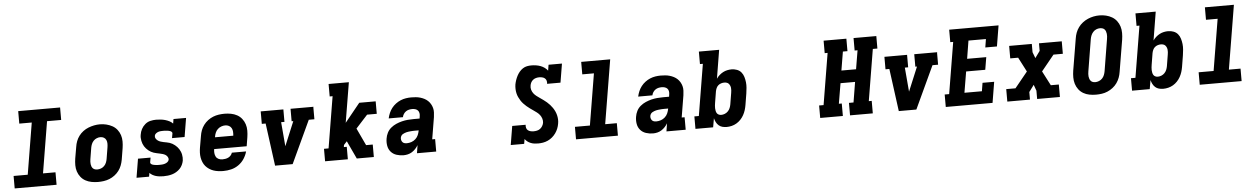

<svg xmlns="http://www.w3.org/2000/svg" viewBox="-32 -1289 12063 1840"><g transform="rotate(-5 6000.0 -369.0)"><path d="M54 0V-120H190L272 -615H152V-735H555V-615H419L337 -120H457V0Z M856 8Q824 8 793 2Q762 -4 735.5 -18.5Q709 -33 690 -57Q671 -81 661.5 -110Q652 -139 652 -171Q652 -203 657 -235L676 -345Q680 -373 690 -399.5Q700 -426 717.5 -449.5Q735 -473 759 -491Q783 -509 810 -519.5Q837 -530 864.5 -535.5Q892 -541 920 -541Q952 -541 982.5 -533.5Q1013 -526 1039.5 -511.5Q1066 -497 1085 -473Q1104 -449 1113.5 -420Q1123 -391 1123 -359Q1123 -327 1118 -295L1100 -185Q1095 -157 1085 -130.5Q1075 -104 1057.5 -80.5Q1040 -57 1016 -39Q992 -21 965.5 -10.5Q939 0 911 4Q883 8 856 8ZM859 -112Q877 -112 894.5 -118.5Q912 -125 925.5 -138.5Q939 -152 946 -169.5Q953 -187 956 -204L974 -314Q977 -333 977 -351Q977 -369 970 -385Q963 -401 948 -409.5Q933 -418 914 -418Q897 -418 879.5 -411Q862 -404 849 -390.5Q836 -377 829 -360Q822 -343 819 -326L801 -216Q799 -204 798.5 -191.5Q798 -179 799.5 -167.5Q801 -156 805 -145.5Q809 -135 817 -127Q825 -119 836 -115.5Q847 -112 859 -112Z M1485 8Q1467 8 1448.5 6Q1430 4 1412.5 -1Q1395 -6 1379.5 -15Q1364 -24 1353 -36L1347 0H1226L1256 -181H1377L1369 -136Q1368 -128 1374 -122Q1380 -116 1387.5 -113Q1395 -110 1403.5 -108.5Q1412 -107 1420.5 -106Q1429 -105 1437.5 -104.5Q1446 -104 1454 -104Q1467 -104 1480.5 -105Q1494 -106 1507.5 -110Q1521 -114 1533 -123Q1545 -132 1548 -146Q1550 -160 1542 -173Q1534 -186 1522 -193.5Q1510 -201 1495.5 -205Q1481 -209 1467 -212Q1453 -215 1438.5 -218Q1424 -221 1410.5 -225.5Q1397 -230 1384.5 -237Q1372 -244 1361 -253Q1350 -262 1340.5 -272.5Q1331 -283 1323.5 -295Q1316 -307 1311 -320.5Q1306 -334 1303 -348.5Q1300 -363 1299.5 -378Q1299 -393 1302 -408Q1306 -436 1319.5 -461.5Q1333 -487 1355.5 -506Q1378 -525 1406 -531.5Q1434 -538 1461 -538Q1483 -538 1505.5 -535.5Q1528 -533 1548.5 -527Q1569 -521 1588 -511.5Q1607 -502 1621 -487L1628 -530H1749L1719 -349H1598L1606 -394Q1607 -402 1601 -408Q1595 -414 1587.5 -417Q1580 -420 1572 -421.5Q1564 -423 1555.5 -424Q1547 -425 1538.5 -425.5Q1530 -426 1522 -426Q1509 -426 1496.5 -425Q1484 -424 1472 -420Q1460 -416 1449 -407Q1438 -398 1436 -386Q1433 -371 1441 -358.5Q1449 -346 1460.5 -338Q1472 -330 1486 -325.5Q1500 -321 1514.5 -318Q1529 -315 1543.5 -312.5Q1558 -310 1571.5 -305.5Q1585 -301 1597.5 -294Q1610 -287 1621 -278Q1632 -269 1641.5 -259Q1651 -249 1658.5 -237Q1666 -225 1671.5 -212Q1677 -199 1680 -184.5Q1683 -170 1683.5 -155Q1684 -140 1682 -125Q1678 -104 1668.5 -84Q1659 -64 1643.5 -48Q1628 -32 1608.5 -20.5Q1589 -9 1568.5 -3Q1548 3 1527 5.5Q1506 8 1485 8Z M2061 8Q2037 8 2013 5Q1989 2 1967 -5.5Q1945 -13 1925.5 -26Q1906 -39 1891.5 -56Q1877 -73 1868 -94.5Q1859 -116 1855 -139Q1851 -162 1852 -186.5Q1853 -211 1857 -235L1876 -345Q1880 -373 1890 -399.5Q1900 -426 1917.5 -449.5Q1935 -473 1959 -491Q1983 -509 2009.5 -519.5Q2036 -530 2064 -534Q2092 -538 2119 -538Q2151 -538 2182 -532Q2213 -526 2239.5 -511.5Q2266 -497 2285 -473Q2304 -449 2313.5 -420Q2323 -391 2323 -359Q2323 -327 2318 -295L2304 -209H1991Q1988 -190 1989.5 -171Q1991 -152 1999.5 -136Q2008 -120 2025 -112Q2042 -104 2061 -104Q2075 -104 2090 -106.5Q2105 -109 2118.5 -115.5Q2132 -122 2142.5 -134Q2153 -146 2157 -160H2294Q2284 -123 2262 -89.5Q2240 -56 2207 -33Q2174 -10 2136 -1Q2098 8 2061 8ZM2009 -321H2185Q2187 -340 2186 -359Q2185 -378 2176.5 -393.5Q2168 -409 2152 -417.5Q2136 -426 2116 -426Q2097 -426 2078 -419Q2059 -412 2044 -398Q2029 -384 2021 -365Q2013 -346 2010 -327Z M2559 0 2504 -410H2467V-530H2685V-410H2653L2673 -177Q2673 -177 2673 -176.5Q2673 -176 2673 -176Q2673 -176 2673 -176.5Q2673 -177 2673 -177L2770 -410H2754V-530H2975L2973 -525V-410H2919L2728 0Z M3040 0V-120H3084L3166 -615H3138V-735H3333L3269 -350L3415 -530H3573V-410H3480L3367 -286L3445 -120H3509V0H3345L3264 -173L3234 -140L3231 -120H3259V0Z M3795 8Q3760 8 3727.5 -2.5Q3695 -13 3673.5 -37.5Q3652 -62 3646 -96Q3640 -130 3646 -165Q3650 -193 3663.5 -220Q3677 -247 3700.5 -266.5Q3724 -286 3751.5 -298Q3779 -310 3807 -317Q3835 -324 3863.5 -326.5Q3892 -329 3920 -329H3978L3981 -350Q3984 -365 3981.5 -380.5Q3979 -396 3969.5 -406.5Q3960 -417 3945.5 -421.5Q3931 -426 3915 -426Q3900 -426 3884 -422.5Q3868 -419 3854.5 -409.5Q3841 -400 3832 -386Q3823 -372 3820 -356H3683Q3689 -383 3699.5 -407.5Q3710 -432 3726.5 -453.5Q3743 -475 3765.5 -492Q3788 -509 3813 -519.5Q3838 -530 3864 -534Q3890 -538 3915 -538Q3937 -538 3959 -536Q3981 -534 4001.5 -528Q4022 -522 4040.5 -512.5Q4059 -503 4074 -489Q4089 -475 4099.5 -457Q4110 -439 4115.5 -418.5Q4121 -398 4120 -375.5Q4119 -353 4116 -331L4081 -120H4109V0H3924L3936 -77Q3925 -58 3909.5 -41.5Q3894 -25 3875.5 -13.5Q3857 -2 3836 3Q3815 8 3795 8ZM3836 -104Q3858 -104 3880 -111.5Q3902 -119 3919.5 -135Q3937 -151 3946 -172Q3955 -193 3959 -215V-217H3920Q3910 -217 3900.5 -216.5Q3891 -216 3881.5 -215Q3872 -214 3862 -213Q3852 -212 3842.5 -209.5Q3833 -207 3823.5 -203.5Q3814 -200 3805 -194.5Q3796 -189 3790.5 -180.5Q3785 -172 3783 -162Q3781 -150 3784 -138.5Q3787 -127 3794.5 -118.5Q3802 -110 3813 -107Q3824 -104 3836 -104Z M5089 8Q5070 8 5052 5.5Q5034 3 5017 -4Q5000 -11 4986.5 -21.5Q4973 -32 4963 -46L4955 0H4826L4856 -181H4985Q4983 -166 4986.5 -151.5Q4990 -137 5001 -128Q5012 -119 5026.5 -115.5Q5041 -112 5056 -112Q5072 -112 5088.5 -115.5Q5105 -119 5118.5 -129Q5132 -139 5141 -154Q5150 -169 5153 -185Q5156 -206 5149.5 -226Q5143 -246 5131 -261.5Q5119 -277 5103 -289Q5087 -301 5071 -312Q5055 -323 5039 -334.5Q5023 -346 5008 -359Q4993 -372 4979.5 -386.5Q4966 -401 4955.5 -417.5Q4945 -434 4936.5 -452Q4928 -470 4923.5 -490.5Q4919 -511 4918.5 -532Q4918 -553 4921 -574Q4925 -595 4932 -615.5Q4939 -636 4949 -655.5Q4959 -675 4973.5 -692.5Q4988 -710 5007 -722.5Q5026 -735 5047 -739Q5068 -743 5089 -743Q5112 -743 5134.5 -739.5Q5157 -736 5177 -728.5Q5197 -721 5214.5 -708.5Q5232 -696 5245 -679L5254 -735H5383L5353 -554H5224Q5227 -569 5223 -583.5Q5219 -598 5208.5 -607Q5198 -616 5183 -619.5Q5168 -623 5154 -623Q5139 -623 5123.5 -619Q5108 -615 5095 -605Q5082 -595 5074.5 -580.5Q5067 -566 5065 -551Q5061 -530 5067 -510Q5073 -490 5085 -474.5Q5097 -459 5113 -447Q5129 -435 5145 -424Q5161 -413 5177 -401.5Q5193 -390 5208 -377Q5223 -364 5236 -349.5Q5249 -335 5260 -319Q5271 -303 5279.5 -285Q5288 -267 5293 -247Q5298 -227 5299 -206Q5300 -185 5296 -164Q5292 -140 5283 -117.5Q5274 -95 5259.5 -74.5Q5245 -54 5225.5 -37.5Q5206 -21 5183 -10.5Q5160 0 5136 4Q5112 8 5089 8Z M5454 0V-120H5598L5680 -615H5568V-735H5847L5745 -120H5857V0Z M6195 8Q6160 8 6127.5 -2.5Q6095 -13 6073.5 -37.5Q6052 -62 6046 -96Q6040 -130 6046 -165Q6050 -193 6063.5 -220Q6077 -247 6100.5 -266.5Q6124 -286 6151.5 -298Q6179 -310 6207 -317Q6235 -324 6263.5 -326.5Q6292 -329 6320 -329H6378L6381 -350Q6384 -365 6381.5 -380.5Q6379 -396 6369.5 -406.5Q6360 -417 6345.5 -421.5Q6331 -426 6315 -426Q6300 -426 6284 -422.5Q6268 -419 6254.5 -409.5Q6241 -400 6232 -386Q6223 -372 6220 -356H6083Q6089 -383 6099.5 -407.5Q6110 -432 6126.5 -453.5Q6143 -475 6165.5 -492Q6188 -509 6213 -519.5Q6238 -530 6264 -534Q6290 -538 6315 -538Q6337 -538 6359 -536Q6381 -534 6401.5 -528Q6422 -522 6440.5 -512.5Q6459 -503 6474 -489Q6489 -475 6499.5 -457Q6510 -439 6515.5 -418.5Q6521 -398 6520 -375.5Q6519 -353 6516 -331L6481 -120H6509V0H6324L6336 -77Q6325 -58 6309.5 -41.5Q6294 -25 6275.5 -13.5Q6257 -2 6236 3Q6215 8 6195 8ZM6236 -104Q6258 -104 6280 -111.5Q6302 -119 6319.5 -135Q6337 -151 6346 -172Q6355 -193 6359 -215V-217H6320Q6310 -217 6300.5 -216.5Q6291 -216 6281.5 -215Q6272 -214 6262 -213Q6252 -212 6242.5 -209.5Q6233 -207 6223.5 -203.5Q6214 -200 6205 -194.5Q6196 -189 6190.5 -180.5Q6185 -172 6183 -162Q6181 -150 6184 -138.5Q6187 -127 6194.5 -118.5Q6202 -110 6213 -107Q6224 -104 6236 -104Z M6903 8Q6881 8 6861 2.5Q6841 -3 6826 -16.5Q6811 -30 6802 -48Q6793 -66 6788 -86L6773 0H6603V-120H6646L6728 -615H6700V-735H6895L6850 -461Q6862 -479 6879 -494Q6896 -509 6915 -519Q6934 -529 6955 -533.5Q6976 -538 6997 -538Q7024 -538 7049 -528.5Q7074 -519 7090 -499.5Q7106 -480 7113.5 -455Q7121 -430 7124 -403.5Q7127 -377 7124.5 -349.5Q7122 -322 7118 -295L7100 -185Q7096 -161 7088.5 -137Q7081 -113 7068.5 -90.5Q7056 -68 7038 -49Q7020 -30 6998 -17Q6976 -4 6951.5 2Q6927 8 6903 8ZM6861 -112Q6878 -112 6895.5 -119Q6913 -126 6926 -139.5Q6939 -153 6946 -170Q6953 -187 6956 -204L6974 -314Q6976 -326 6977 -338.5Q6978 -351 6976.5 -362.5Q6975 -374 6970.5 -384.5Q6966 -395 6958.5 -403Q6951 -411 6939.5 -414.5Q6928 -418 6916 -418Q6901 -418 6885.5 -413Q6870 -408 6858 -397.5Q6846 -387 6839.5 -372Q6833 -357 6830 -342L6812 -232Q6810 -219 6808.5 -206Q6807 -193 6807.5 -180.5Q6808 -168 6810.5 -155.5Q6813 -143 6819 -133Q6825 -123 6836.5 -117.5Q6848 -112 6861 -112Z M7803 0V-120H7846L7928 -615H7900V-735H8119V-615H8075L8045 -435H8186L8216 -615H8188V-735H8407V-615H8363L8281 -120H8309V0H8090V-120H8134L8166 -315H8026L7993 -120H8021V0Z M8559 0 8504 -410H8467V-530H8685V-410H8653L8673 -177Q8673 -177 8673 -176.5Q8673 -176 8673 -176Q8673 -176 8673 -176.5Q8673 -177 8673 -177L8770 -410H8754V-530H8975L8973 -525V-410H8919L8728 0Z M9011 0V-120H9054L9136 -615H9108V-735H9583L9550 -535H9438L9451 -615H9283L9255 -442H9439L9419 -322H9235L9201 -120H9369L9382 -200H9494L9461 0Z M9603 0V-120H9692L9815 -271L9743 -410H9667V-530H9885V-450L9907 -392L9954 -457V-530H10173V-410H10083L9960 -259L10032 -120H10109V0H9890V-80L9869 -138L9821 -73V0Z M10456 8Q10424 8 10392.5 2Q10361 -4 10334.5 -19.5Q10308 -35 10289.5 -59.5Q10271 -84 10262 -113.5Q10253 -143 10253 -175.5Q10253 -208 10258 -240L10309 -545Q10313 -573 10323 -600Q10333 -627 10350.5 -651Q10368 -675 10392 -693.5Q10416 -712 10443 -723.5Q10470 -735 10497.5 -740.5Q10525 -746 10554 -746Q10586 -746 10617 -738.5Q10648 -731 10674.5 -715.5Q10701 -700 10719.5 -675.5Q10738 -651 10747 -621.5Q10756 -592 10756 -559.5Q10756 -527 10751 -495L10700 -190Q10696 -162 10686 -135Q10676 -108 10659 -84Q10642 -60 10618 -41.5Q10594 -23 10567 -11.5Q10540 0 10512 4Q10484 8 10456 8ZM10459 -112Q10477 -112 10495.5 -119.5Q10514 -127 10527 -141Q10540 -155 10547 -173Q10554 -191 10557 -209L10607 -514Q10609 -527 10610 -539.5Q10611 -552 10609.5 -564Q10608 -576 10604 -587.5Q10600 -599 10592 -607.5Q10584 -616 10572.5 -619.5Q10561 -623 10548 -623Q10530 -623 10512.5 -615.5Q10495 -608 10482 -593.5Q10469 -579 10462 -561.5Q10455 -544 10452 -526L10402 -221Q10400 -208 10399 -195.5Q10398 -183 10399.5 -171Q10401 -159 10405 -148Q10409 -137 10416.5 -128.5Q10424 -120 10435.5 -116Q10447 -112 10459 -112Z M11103 8Q11081 8 11061 2.5Q11041 -3 11026 -16.5Q11011 -30 11002 -48Q10993 -66 10988 -86L10973 0H10803V-120H10846L10928 -615H10900V-735H11095L11050 -461Q11062 -479 11079 -494Q11096 -509 11115 -519Q11134 -529 11155 -533.5Q11176 -538 11197 -538Q11224 -538 11249 -528.5Q11274 -519 11290 -499.5Q11306 -480 11313.5 -455Q11321 -430 11324 -403.5Q11327 -377 11324.5 -349.5Q11322 -322 11318 -295L11300 -185Q11296 -161 11288.5 -137Q11281 -113 11268.5 -90.5Q11256 -68 11238 -49Q11220 -30 11198 -17Q11176 -4 11151.5 2Q11127 8 11103 8ZM11061 -112Q11078 -112 11095.5 -119Q11113 -126 11126 -139.5Q11139 -153 11146 -170Q11153 -187 11156 -204L11174 -314Q11176 -326 11177 -338.5Q11178 -351 11176.5 -362.5Q11175 -374 11170.5 -384.5Q11166 -395 11158.5 -403Q11151 -411 11139.5 -414.5Q11128 -418 11116 -418Q11101 -418 11085.5 -413Q11070 -408 11058 -397.5Q11046 -387 11039.5 -372Q11033 -357 11030 -342L11012 -232Q11010 -219 11008.5 -206Q11007 -193 11007.5 -180.5Q11008 -168 11010.5 -155.5Q11013 -143 11019 -133Q11025 -123 11036.5 -117.5Q11048 -112 11061 -112Z M11454 0V-120H11598L11680 -615H11568V-735H11847L11745 -120H11857V0Z"/></g></svg>

Font: Iosevka Slab HvExObl
Style: Regular
Weight: 900
Width: 7
Italic angle: -9°
Monospace: yes
Designer: Belleve Invis
Foundry: Belleve Invis
Version: Version 11.1.1; ttfautohint (v1.8.3)